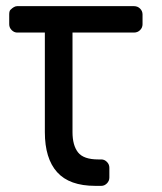

<svg xmlns="http://www.w3.org/2000/svg" viewBox="-20 -605 527 625"><path d="M10 -526V-558Q10 -569 14 -573Q26 -585 36 -585H416Q428 -585 436 -577Q444 -569 444 -558V-526Q444 -515 436 -507Q428 -499 416 -499H216V-175Q216 -132 234 -109Q252 -86 300 -86H310Q320 -86 328 -78Q336 -70 336 -59V-27Q336 -16 328 -8Q320 0 310 0H290Q206 0 166 -44.5Q126 -89 126 -175V-499H36Q26 -499 18 -507Q10 -515 10 -526Z"/></svg>

Font: Contemporary
Style: Regular
Weight: 400
Designer: Victor Tran
Foundry: Victor Tran
Version: Version 1.100